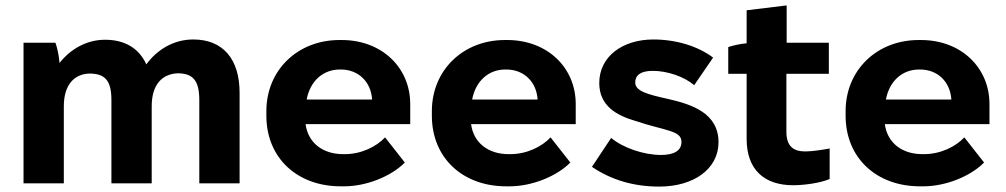

<svg xmlns="http://www.w3.org/2000/svg" viewBox="-20 -678 3720 710"><path d="M67 0H216V-285C216 -366 256 -405 312 -406H313C367 -405 392 -382 392 -308V0H541V-285C541 -367 581 -405 638 -407H639C692 -406 717 -382 717 -308V0H866V-335C866 -459 805 -532 695 -532H694C624 -532 562 -496 521 -440C495 -498 443 -531 369 -531H368C301 -531 241 -497 200 -445C199 -467 192 -501 185 -520H67Z M1240 11H1253C1335 11 1427 -26 1477 -77L1404 -170C1372 -136 1317 -108 1255 -108H1249C1172 -108 1119 -151 1110 -219H1497V-293C1497 -429 1391 -530 1244 -530H1235C1081 -530 965 -419 965 -267V-250C965 -95 1078 11 1240 11ZM1114 -310C1127 -379 1175 -421 1237 -421H1240C1306 -421 1352 -375 1356 -310Z M1852 11H1865C1947 11 2039 -26 2089 -77L2016 -170C1984 -136 1929 -108 1867 -108H1861C1784 -108 1731 -151 1722 -219H2109V-293C2109 -429 2003 -530 1856 -530H1847C1693 -530 1577 -419 1577 -267V-250C1577 -95 1690 11 1852 11ZM1726 -310C1739 -379 1787 -421 1849 -421H1852C1918 -421 1964 -375 1968 -310Z M2418 12C2545 12 2637 -53 2637 -152C2637 -260 2538 -292 2451 -312C2374 -329 2329 -341 2329 -373C2329 -399 2348 -416 2394 -416C2447 -416 2510 -395 2547 -363L2617 -465C2560 -508 2479 -532 2396 -532C2282 -532 2196 -469 2196 -371C2196 -286 2261 -251 2329 -231C2443 -193 2500 -196 2500 -153C2500 -121 2473 -105 2424 -105C2361 -105 2284 -131 2240 -168L2169 -61C2240 -13 2322 12 2418 12Z M2913 7C2953 7 3013 -1 3048 -16V-129C3028 -125 2984 -118 2958 -118C2913 -118 2888 -138 2888 -191V-405H3045V-520H2889V-658L2741 -640V-518C2718 -516 2691 -510 2673 -504V-405H2741V-164C2741 -51 2806 7 2913 7Z M3382 11H3395C3477 11 3569 -26 3619 -77L3546 -170C3514 -136 3459 -108 3397 -108H3391C3314 -108 3261 -151 3252 -219H3639V-293C3639 -429 3533 -530 3386 -530H3377C3223 -530 3107 -419 3107 -267V-250C3107 -95 3220 11 3382 11ZM3256 -310C3269 -379 3317 -421 3379 -421H3382C3448 -421 3494 -375 3498 -310Z"/></svg>

Font: Fixel Display Bold
Style: Bold
Weight: 700
Designer: AlfaBravo + MacPaw
Foundry: Kyrylo Tkachov, Marchela Mozhyna, Serhii Makarenko, Maria Weinstein, Zakhar Kryvoshyya
Version: Version 1.211